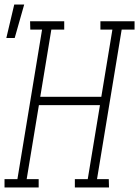

<svg xmlns="http://www.w3.org/2000/svg" viewBox="-53 -829 615 849"><path d="M-33 0V-37H24L133 -698H81L80 -735H231V-698H174L125 -401H395L444 -698H391V-735H542V-698H485L376 -37H428L429 0H278V-37H335L389 -364H119L65 -37H118V0ZM-25 -661 10 -809H54L12 -661Z"/></svg>

Font: Iosevka Curly Slab Extralight
Style: Italic
Weight: 200
Italic angle: -9°
Monospace: yes
Designer: Belleve Invis
Foundry: Belleve Invis
Version: Version 22.1.2; ttfautohint (v1.8.4)